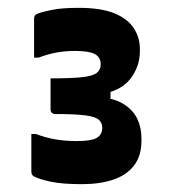

<svg xmlns="http://www.w3.org/2000/svg" viewBox="-20 -815 440 490"><path d="M337 -684Q337 -645 312 -613Q287 -581 229 -573L262 -595V-548L228 -568Q270 -565 294.5 -550Q319 -535 330 -512.5Q341 -490 341 -462V-456Q341 -417 322 -392.5Q303 -368 269 -356.5Q235 -345 189 -345Q140 -345 111 -351Q82 -357 66 -365Q62 -368 61 -371Q60 -374 60 -380Q60 -384 60 -397Q60 -410 60 -426.5Q60 -443 60 -456Q60 -469 60 -473H72Q95 -464 120.5 -459.5Q146 -455 176 -455Q214 -455 227.5 -463.5Q241 -472 241 -489Q241 -501 232.5 -509Q224 -517 198.5 -520.5Q173 -524 121 -524Q116 -524 112.5 -527Q109 -530 109 -536Q109 -541 109 -558.5Q109 -576 109 -593Q109 -610 109 -615Q162 -615 189.5 -618Q217 -621 227 -629Q237 -637 237 -651Q237 -669 222 -677Q207 -685 172 -685Q145 -685 122 -680.5Q99 -676 79 -668H67Q67 -672 67 -686Q67 -700 67 -718Q67 -736 67 -750Q67 -764 67 -768Q67 -771 68.5 -774.5Q70 -778 76 -780Q88 -785 113.5 -790Q139 -795 181 -795Q238 -795 272 -781Q306 -767 321.5 -743Q337 -719 337 -690Z"/></svg>

Font: Recursive ExtraBold
Style: Regular
Weight: 800
Version: Version 1.085